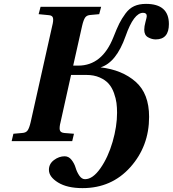

<svg xmlns="http://www.w3.org/2000/svg" viewBox="-20 -727 890 989"><path d="M40 0 49 -38 94 -42Q114 -43 122.5 -55.5Q131 -68 138 -98L249 -594Q256 -621 253 -634.5Q250 -648 230 -649L179 -654L189 -692H501L491 -654L447 -650Q427 -649 418.5 -636.5Q410 -624 403 -594L357 -389H383Q506 -389 564 -535Q582 -581 594.5 -606Q607 -631 626.5 -657.5Q646 -684 671.5 -695.5Q697 -707 732 -707Q850 -707 850 -603Q850 -524 782 -524Q762 -524 742.5 -535Q723 -546 723 -574Q723 -591 729.5 -614.5Q736 -638 736 -644Q736 -661 717 -661Q669 -661 627 -541Q579 -405 498 -380Q609 -367 678.5 -306Q748 -245 748 -125Q748 26 651.5 134Q555 242 405 242Q326 242 279 213Q232 184 232 148Q232 117 258 97.5Q284 78 313 78Q334 78 348.5 96.5Q363 115 369.5 137Q376 159 388.5 177.5Q401 196 418 196Q458 196 497.5 139.5Q537 83 560 3.5Q583 -76 583 -146Q583 -173 580 -196.5Q577 -220 567 -248Q557 -276 540 -295.5Q523 -315 493.5 -328Q464 -341 425 -341H346L292 -98Q285 -71 288 -57.5Q291 -44 311 -42L361 -38L352 0Z"/></svg>

Font: Lingua Franca
Style: Bold Italic
Weight: 700
Italic angle: -13°
Version: Version 1.19